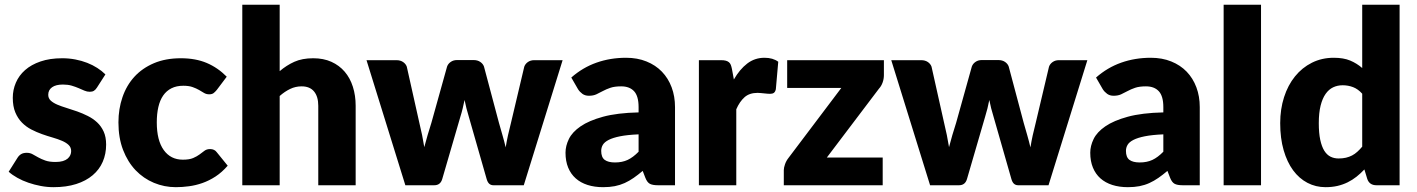

<svg xmlns="http://www.w3.org/2000/svg" viewBox="-20 -768 5875 796"><path d="M382 -405Q376 -395.5 369.2 -391.5Q362.5 -387.5 352 -387.5Q341 -387.5 330 -392.2Q319 -397 306.2 -402.5Q293.5 -408 277.5 -412.8Q261.5 -417.5 241 -417.5Q211.5 -417.5 195.8 -406.2Q180 -395 180 -375Q180 -360.5 190.2 -351Q200.5 -341.5 217.5 -334.2Q234.5 -327 256 -320.5Q277.5 -314 300 -306Q322.5 -298 344 -287.2Q365.5 -276.5 382.5 -260.8Q399.5 -245 409.8 -222.5Q420 -200 420 -168.5Q420 -130 406 -97.5Q392 -65 364.2 -41.5Q336.5 -18 295.8 -5Q255 8 202 8Q175.5 8 149 3Q122.5 -2 97.8 -10.5Q73 -19 52 -30.8Q31 -42.5 16 -56L52 -113Q58 -123 67.2 -128.8Q76.5 -134.5 91 -134.5Q104.5 -134.5 115.2 -128.5Q126 -122.5 138.5 -115.5Q151 -108.5 167.8 -102.5Q184.5 -96.5 210 -96.5Q228 -96.5 240.5 -100.2Q253 -104 260.5 -110.5Q268 -117 271.5 -125Q275 -133 275 -141.5Q275 -157 264.5 -167Q254 -177 237 -184.2Q220 -191.5 198.2 -197.8Q176.5 -204 154 -212Q131.5 -220 109.8 -231.2Q88 -242.5 71 -259.8Q54 -277 43.5 -302Q33 -327 33 -362.5Q33 -395.5 45.8 -425.2Q58.5 -455 84 -477.5Q109.5 -500 148 -513.2Q186.5 -526.5 238 -526.5Q266 -526.5 292.2 -521.5Q318.5 -516.5 341.5 -507.5Q364.5 -498.5 383.5 -486.2Q402.5 -474 417 -459.5Z M879 -395.5Q872 -387 865.5 -382Q859 -377 847 -377Q835.5 -377 826.2 -382.5Q817 -388 805.5 -394.8Q794 -401.5 778.5 -407Q763 -412.5 740 -412.5Q711.5 -412.5 690.8 -402Q670 -391.5 656.5 -372Q643 -352.5 636.5 -324.2Q630 -296 630 -260.5Q630 -186 658.8 -146Q687.5 -106 738 -106Q765 -106 780.8 -112.8Q796.5 -119.5 807.5 -127.8Q818.5 -136 827.8 -143Q837 -150 851 -150Q869.5 -150 879 -136.5L924 -81Q900 -53.5 873.5 -36.2Q847 -19 819.2 -9.2Q791.5 0.5 763.5 4.2Q735.5 8 709 8Q661.5 8 618.2 -10Q575 -28 542.2 -62.2Q509.5 -96.5 490.2 -146.5Q471 -196.5 471 -260.5Q471 -316.5 487.8 -365.2Q504.5 -414 537.2 -449.8Q570 -485.5 618.2 -506Q666.5 -526.5 730 -526.5Q791 -526.5 837 -507Q883 -487.5 920 -450Z M1139.5 -473Q1167.5 -497 1200.2 -511.8Q1233 -526.5 1278.5 -526.5Q1321 -526.5 1353.8 -511.8Q1386.5 -497 1409 -470.8Q1431.5 -444.5 1443 -408.2Q1454.5 -372 1454.5 -329.5V0H1299.5V-329.5Q1299.5 -367.5 1282 -388.8Q1264.5 -410 1230.5 -410Q1205 -410 1182.8 -399.2Q1160.5 -388.5 1139.5 -370V0H984.5V-748.5H1139.5Z M2312.5 -518.5 2151.5 0H2025.5Q2015.5 0 2008.5 -6Q2001.5 -12 1997.5 -26L1923.5 -284.5Q1918 -302 1913.8 -319Q1909.5 -336 1906 -353.5Q1902.5 -336 1898.2 -318.5Q1894 -301 1888.5 -283.5L1813.5 -26Q1806 0 1780.5 0H1660.5L1499.5 -518.5H1623.5Q1640 -518.5 1651.2 -510.8Q1662.5 -503 1666.5 -491.5L1718.5 -259Q1725 -232.5 1730 -207.8Q1735 -183 1739 -158Q1745.5 -183 1752.8 -207.8Q1760 -232.5 1768.5 -259L1833.5 -492Q1837.5 -503.5 1848.5 -511.2Q1859.5 -519 1874.5 -519H1943.5Q1960 -519 1971.2 -511.2Q1982.5 -503.5 1986.5 -492L2048.5 -259Q2056 -232.5 2063.2 -207.5Q2070.5 -182.5 2076.5 -157Q2080.5 -182 2086 -207Q2091.5 -232 2098.5 -259L2153.5 -491.5Q2157.5 -503 2168.5 -510.8Q2179.5 -518.5 2194.5 -518.5Z M2348.5 -446.5Q2395.5 -488 2452.8 -508.2Q2510 -528.5 2575.5 -528.5Q2622.5 -528.5 2660.2 -513.2Q2698 -498 2724.2 -470.8Q2750.5 -443.5 2764.5 -406Q2778.5 -368.5 2778.5 -324V0H2707.5Q2685.5 0 2674.2 -6Q2663 -12 2655.5 -31L2644.5 -59.5Q2625 -43 2607 -30.5Q2589 -18 2569.8 -9.2Q2550.5 -0.5 2528.8 3.8Q2507 8 2480.5 8Q2445 8 2416 -1.2Q2387 -10.5 2366.8 -28.5Q2346.5 -46.5 2335.5 -73.2Q2324.5 -100 2324.5 -135Q2324.5 -163 2338.5 -191.8Q2352.5 -220.5 2387 -244.2Q2421.5 -268 2480 -284Q2538.5 -300 2627.5 -302V-324Q2627.5 -369.5 2608.8 -389.8Q2590 -410 2555.5 -410Q2528 -410 2510.5 -404Q2493 -398 2479.2 -390.5Q2465.5 -383 2452.5 -377Q2439.5 -371 2421.5 -371Q2405.5 -371 2394.5 -379Q2383.5 -387 2376.5 -398ZM2627.5 -211Q2581 -209 2551 -203Q2521 -197 2503.5 -188Q2486 -179 2479.2 -167.5Q2472.5 -156 2472.5 -142.5Q2472.5 -116 2487 -105.2Q2501.5 -94.5 2529.5 -94.5Q2559.5 -94.5 2582 -105Q2604.5 -115.5 2627.5 -139Z M3022.5 -438.5Q3046.5 -480.5 3077.8 -504.5Q3109 -528.5 3149.5 -528.5Q3184.5 -528.5 3206.5 -512L3196.5 -398Q3194 -387 3188.2 -383Q3182.5 -379 3172.5 -379Q3168.5 -379 3162 -379.5Q3155.5 -380 3148.5 -380.8Q3141.5 -381.5 3134.2 -382.2Q3127 -383 3121 -383Q3087 -383 3066.8 -365Q3046.5 -347 3032.5 -315V0H2877.5V-518.5H2969.5Q2981 -518.5 2988.8 -516.5Q2996.5 -514.5 3001.8 -510.2Q3007 -506 3009.8 -499Q3012.5 -492 3014.5 -482Z M3644.5 -456.5Q3644.5 -440.5 3639 -425.5Q3633.5 -410.5 3624.5 -401L3408 -115H3639.5V0H3229.5V-63Q3229.5 -72.5 3234.5 -87Q3239.5 -101.5 3249.5 -114L3468 -403.5H3243.5V-518.5H3644.5Z M4488 -518.5 4327 0H4201Q4191 0 4184 -6Q4177 -12 4173 -26L4099 -284.5Q4093.5 -302 4089.2 -319Q4085 -336 4081.5 -353.5Q4078 -336 4073.8 -318.5Q4069.5 -301 4064 -283.5L3989 -26Q3981.5 0 3956 0H3836L3675 -518.5H3799Q3815.5 -518.5 3826.8 -510.8Q3838 -503 3842 -491.5L3894 -259Q3900.5 -232.5 3905.5 -207.8Q3910.5 -183 3914.5 -158Q3921 -183 3928.2 -207.8Q3935.5 -232.5 3944 -259L4009 -492Q4013 -503.5 4024 -511.2Q4035 -519 4050 -519H4119Q4135.5 -519 4146.8 -511.2Q4158 -503.5 4162 -492L4224 -259Q4231.5 -232.5 4238.8 -207.5Q4246 -182.5 4252 -157Q4256 -182 4261.5 -207Q4267 -232 4274 -259L4329 -491.5Q4333 -503 4344 -510.8Q4355 -518.5 4370 -518.5Z M4524 -446.5Q4571 -488 4628.2 -508.2Q4685.5 -528.5 4751 -528.5Q4798 -528.5 4835.8 -513.2Q4873.5 -498 4899.8 -470.8Q4926 -443.5 4940 -406Q4954 -368.5 4954 -324V0H4883Q4861 0 4849.8 -6Q4838.5 -12 4831 -31L4820 -59.5Q4800.5 -43 4782.5 -30.5Q4764.5 -18 4745.2 -9.2Q4726 -0.5 4704.2 3.8Q4682.5 8 4656 8Q4620.5 8 4591.5 -1.2Q4562.5 -10.5 4542.2 -28.5Q4522 -46.5 4511 -73.2Q4500 -100 4500 -135Q4500 -163 4514 -191.8Q4528 -220.5 4562.5 -244.2Q4597 -268 4655.5 -284Q4714 -300 4803 -302V-324Q4803 -369.5 4784.2 -389.8Q4765.5 -410 4731 -410Q4703.5 -410 4686 -404Q4668.5 -398 4654.8 -390.5Q4641 -383 4628 -377Q4615 -371 4597 -371Q4581 -371 4570 -379Q4559 -387 4552 -398ZM4803 -211Q4756.5 -209 4726.5 -203Q4696.5 -197 4679 -188Q4661.5 -179 4654.8 -167.5Q4648 -156 4648 -142.5Q4648 -116 4662.5 -105.2Q4677 -94.5 4705 -94.5Q4735 -94.5 4757.5 -105Q4780 -115.5 4803 -139Z M5208 -748.5V0H5053V-748.5Z M5782.5 -748.5V0H5686.5Q5657.5 0 5648.5 -26L5636.5 -65.5Q5621 -49 5604 -35.5Q5587 -22 5567.2 -12.2Q5547.5 -2.5 5524.8 2.8Q5502 8 5475.5 8Q5435 8 5400.5 -10Q5366 -28 5341 -62Q5316 -96 5301.8 -145.2Q5287.5 -194.5 5287.5 -257.5Q5287.5 -315.5 5303.5 -365.2Q5319.5 -415 5348.8 -451.2Q5378 -487.5 5419 -508Q5460 -528.5 5509.5 -528.5Q5550 -528.5 5577.5 -517Q5605 -505.5 5627.5 -486V-748.5ZM5627.5 -379.5Q5610 -399 5589.5 -406.8Q5569 -414.5 5546.5 -414.5Q5525 -414.5 5507 -406Q5489 -397.5 5475.8 -378.8Q5462.5 -360 5455 -330Q5447.5 -300 5447.5 -257.5Q5447.5 -216.5 5453.5 -188.5Q5459.5 -160.5 5470.2 -143.2Q5481 -126 5496 -118.5Q5511 -111 5529.5 -111Q5546.5 -111 5560.2 -114.2Q5574 -117.5 5585.5 -123.5Q5597 -129.5 5607.2 -138.8Q5617.5 -148 5627.5 -160Z"/></svg>

Font: Lato
Style: Regular
Weight: 900
Designer: Lukasz Dziedzic with Adam Twardoch and Botio Nikoltchev
Foundry: tyPoland Lukasz Dziedzic
Version: Version 2.010; 2014-09-01; http://www.latofonts.com/; ttfaut